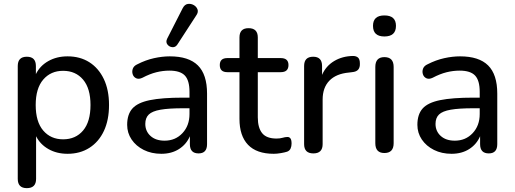

<svg xmlns="http://www.w3.org/2000/svg" viewBox="-20 -788 2667 995"><path d="M307 -66Q372 -66 410.5 -111.5Q449 -157 449 -244Q449 -330 410.5 -375.5Q372 -421 307 -421Q243 -421 204 -375.5Q165 -330 165 -244Q165 -157 204 -111.5Q243 -66 307 -66ZM119 187Q72 187 72 139V-446Q72 -494 119 -494Q166 -494 166 -446V-404Q187 -447 230.5 -471.5Q274 -496 330 -496Q395 -496 443 -465.5Q491 -435 518 -378.5Q545 -322 545 -244Q545 -166 518.5 -109.5Q492 -53 443.5 -22Q395 9 330 9Q274 9 231 -15.5Q188 -40 167 -82V139Q167 187 119 187Z M899 -557Q889 -542 873 -543.5Q857 -545 847.5 -557.5Q838 -570 846 -587L927 -746Q937 -765 953 -767.5Q969 -770 983.5 -762Q998 -754 1003.5 -739.5Q1009 -725 997 -708ZM816 9Q765 9 725 -11Q685 -31 662 -65Q639 -99 639 -141Q639 -195 666 -225.5Q693 -256 756.5 -269Q820 -282 929 -282H962V-312Q962 -371 938 -396.5Q914 -422 858 -422Q824 -422 790 -413.5Q756 -405 718 -385Q699 -376 685.5 -382.5Q672 -389 667.5 -403.5Q663 -418 668.5 -432.5Q674 -447 692 -455Q735 -477 778 -486.5Q821 -496 860 -496Q958 -496 1005.5 -449Q1053 -402 1053 -303V-41Q1053 7 1009 7Q964 7 964 -41V-82Q946 -40 907.5 -15.5Q869 9 816 9ZM962 -227H930Q855 -227 812 -219.5Q769 -212 751 -194.5Q733 -177 733 -146Q733 -108 760 -83.5Q787 -59 833 -59Q889 -59 925.5 -98Q962 -137 962 -197Z M1399 9Q1310 9 1265.5 -37.5Q1221 -84 1221 -172V-414H1158Q1119 -414 1119 -451Q1119 -487 1158 -487H1221V-594Q1221 -642 1268 -642Q1316 -642 1316 -594V-487H1435Q1475 -487 1475 -451Q1475 -414 1435 -414H1316V-180Q1316 -126 1338.5 -98Q1361 -70 1413 -70Q1431 -70 1444.5 -74Q1458 -78 1468 -78Q1478 -79 1484.5 -71.5Q1491 -64 1491 -44Q1491 -30 1486 -18.5Q1481 -7 1468 -2Q1456 2 1435.5 5.5Q1415 9 1399 9Z M1604 7Q1556 7 1556 -41V-446Q1556 -494 1603 -494Q1649 -494 1649 -446V-400Q1669 -446 1711.5 -471.5Q1754 -497 1809 -498Q1826 -498 1835.5 -489.5Q1845 -481 1845 -459Q1846 -439 1836.5 -427.5Q1827 -416 1804 -414L1788 -412Q1722 -406 1687 -370Q1652 -334 1652 -272V-41Q1652 7 1604 7Z M1972 5Q1925 5 1925 -46V-441Q1925 -492 1972 -492Q2020 -492 2020 -441V-46Q2020 5 1972 5ZM1972 -599Q1913 -599 1913 -654Q1913 -708 1972 -708Q2032 -708 2032 -654Q2032 -599 1972 -599Z M2320 9Q2269 9 2229 -11Q2189 -31 2166 -65Q2143 -99 2143 -141Q2143 -195 2170 -225.5Q2197 -256 2260.5 -269Q2324 -282 2433 -282H2466V-312Q2466 -371 2442 -396.5Q2418 -422 2362 -422Q2328 -422 2294 -413.5Q2260 -405 2222 -385Q2203 -376 2189.5 -382.5Q2176 -389 2171.5 -403.5Q2167 -418 2172.5 -432.5Q2178 -447 2196 -455Q2239 -477 2282 -486.5Q2325 -496 2364 -496Q2462 -496 2509.5 -449Q2557 -402 2557 -303V-41Q2557 7 2513 7Q2468 7 2468 -41V-82Q2450 -40 2411.5 -15.5Q2373 9 2320 9ZM2466 -227H2434Q2359 -227 2316 -219.5Q2273 -212 2255 -194.5Q2237 -177 2237 -146Q2237 -108 2264 -83.5Q2291 -59 2337 -59Q2393 -59 2429.5 -98Q2466 -137 2466 -197Z"/></svg>

Font: Chiron GoRound TC
Style: Regular
Weight: 400
Designer: Ryoko NISHIZUKA 西塚涼子 (kana, bopomofo & ideographs); Paul D. Hunt (Latin, Greek & Cyrillic); Sandoll Communications 산돌커뮤니
Foundry: Adobe
Version: Version 1.000;hotconv 1.1.1;makeotfexe 2.6.0